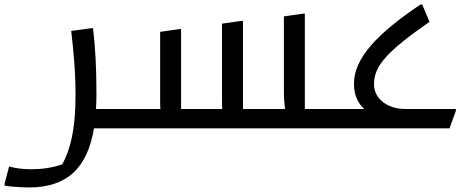

<svg xmlns="http://www.w3.org/2000/svg" viewBox="-72 -564 2064 844"><path d="M350 -85C351 -105 352 -126 352 -148C352 -270 347 -354 337 -440H329L241 -428C251 -341 260 -252 260 -144C260 12 235 97 202 158C159 174 110 180 64 180C27 180 -7 175 -32 168L-52 244V252C-52 253 4 260 56 260C220 260 312 177 341 0H484L504 -20V-85Z M1268 -85V-504H1260L1176 -492V-160C1176 -133 1178 -107 1181 -85H996V-472H988L904 -460V-124C904 -112 904 -98 905 -85H724V-436H716L632 -424V-124C632 -110 632 -97 633 -85H504L484 -65V0H1396L1416 -20V-85Z M1708 -85C1634 -85 1572 -128 1572 -194C1572 -274 1629 -338 1816 -468L1784 -544H1776C1584 -415 1484 -307 1484 -196C1484 -143 1503 -109 1529 -85H1396L1376 -65V0H1904L1932 -77V-85Z"/></svg>

Font: Kufam Arabic Latin Roman Normal
Style: Regular
Weight: 400
Designer: Wael Morcos & Artur Schmal
Version: Version 1.200;PS 001.200;hotconv 1.0.88;makeotf.lib2.5.64775